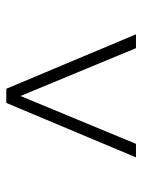

<svg xmlns="http://www.w3.org/2000/svg" viewBox="59 -655 452 610"><g transform="rotate(-90 285.0 -350.0)"><path d="M263 -556H308L481 -144H437L285 -511L133 -144H90Z"/></g></svg>

Font: Goldbeck Next Light
Style: Regular
Weight: 300
Designer: Julieta Ulanovsky
Foundry: Julieta Ulanovsky
Version: Version 7.200